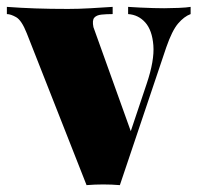

<svg xmlns="http://www.w3.org/2000/svg" viewBox="-34 -539 575 559"><path d="M521 -519V-498Q502 -491 484.5 -470.5Q467 -450 450 -401L315 0Q291 -2 266.5 -2Q242 -2 218 0L44 -442Q29 -480 13 -489Q-3 -498 -14 -498V-519Q26 -516 69 -514.5Q112 -513 164 -513Q195 -513 229.5 -515Q264 -517 294 -519V-498Q276 -498 261.5 -496.5Q247 -495 240.5 -487.5Q234 -480 238 -460L350 -148L337 -128L393 -295Q416 -363 412.5 -407Q409 -451 389 -473.5Q369 -496 339 -498V-519Q353 -518 373 -517Q393 -516 412.5 -515.5Q432 -515 444 -515Q462 -515 486 -516Q510 -517 521 -519Z"/></svg>

Font: Playfair Display Black
Style: Regular
Weight: 900
Designer: Claus Eggers Sørensen
Foundry: Claus Eggers Sørensen
Version: Version 1.203